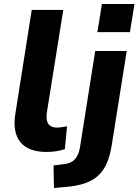

<svg xmlns="http://www.w3.org/2000/svg" viewBox="-20 -755 698 968"><path d="M215 11Q123 11 83 -38Q43 -87 57 -179L140 -705H299L216 -186Q213 -162 217 -145.5Q221 -129 233.5 -120.5Q246 -112 267 -112Q281 -112 293 -114Q305 -116 318 -118L307 -3Q285 4 263 7.5Q241 11 215 11ZM471 -593 494 -735H658L635 -593ZM252 193 250 79 299 73Q336 70 356 49.5Q376 29 383 -11L460 -498H619L543 -21Q535 29 519 66.5Q503 104 476 129.5Q449 155 407 169.5Q365 184 304 188Z"/></svg>

Font: Nunito Sans 9pt ExtraBold
Style: Italic
Weight: 800
Italic angle: -9°
Version: Version 3.101;gftools[0.9.27]